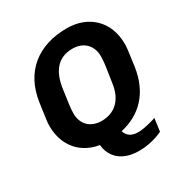

<svg xmlns="http://www.w3.org/2000/svg" viewBox="-192 -843 1092 1143"><g transform="rotate(-30 354.0 -271.0)"><path d="M663 -294C679 -409 680 -416 680 -443C680 -599 573 -695 427 -695C232 -695 93 -592 65 -391C49 -276 47 -271 47 -241C47 -104 130 -13 251 6C256 72 302 153 438 153C530 153 600 116 600 116L612 28C612 29 534 54 487 54C432 54 411 25 404 -1C543 -32 639 -129 663 -294ZM498 -272C483 -167 420 -113 333 -113C258 -113 208 -159 208 -236C208 -271 214 -304 226 -390C241 -506 295 -573 395 -573C469 -573 520 -526 520 -449C520 -406 512 -364 498 -272Z"/></g></svg>

Font: Chivo
Style: Bold Italic
Weight: 700
Italic angle: -8°
Designer: Hector Gatti
Foundry: Omnibus-Type
Version: Version 1.003;PS 001.003;hotconv 1.0.70;makeotf.lib2.5.58329